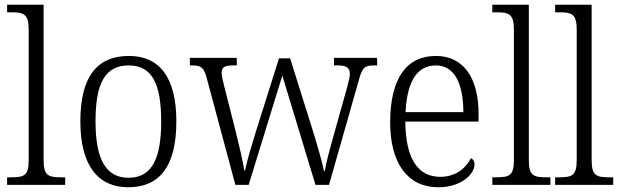

<svg xmlns="http://www.w3.org/2000/svg" viewBox="-20 -780 2617 810"><path d="M10 0H255V-32H240C183 -32 164 -39 164 -105V-760H10V-728H30C79 -728 101 -721 101 -656V-105C101 -39 82 -32 26 -32H10Z M521 10C654 10 724 -79 724 -268C724 -456 651 -544 524 -544C388 -544 319 -455 319 -268C319 -80 395 10 521 10ZM522 -30C424 -30 383 -113 383 -268C383 -425 421 -504 523 -504C622 -504 660 -426 660 -268C660 -116 624 -30 522 -30Z M852 -451 973 0H1029L1171 -461L1311 0H1368L1493 -439C1508 -496 1519 -504 1557 -504H1571V-536H1389V-504H1406C1443 -504 1456 -493 1456 -468C1456 -456 1450 -433 1444 -410L1391 -221C1371 -149 1355 -92 1350 -58H1347C1340 -94 1314 -184 1299 -231L1204 -534H1157L1058 -220C1043 -171 1019 -93 1014 -60H1011C1006 -93 987 -175 975 -223L926 -416C921 -434 915 -462 915 -472C915 -496 927 -504 962 -504H979V-536H781V-504H790C828 -504 840 -496 852 -451Z M1828 10C1931 10 1982 -49 1982 -86C1982 -100 1975 -109 1967 -113C1946 -71 1903 -34 1837 -34C1745 -34 1691 -108 1690 -267H1999V-299C1999 -456 1932 -544 1819 -544C1696 -544 1626 -451 1626 -263C1626 -89 1702 10 1828 10ZM1935 -307H1691C1697 -431 1736 -504 1819 -504C1899 -504 1934 -425 1935 -307Z M2057 0H2302V-32H2287C2230 -32 2211 -39 2211 -105V-760H2057V-728H2077C2126 -728 2148 -721 2148 -656V-105C2148 -39 2129 -32 2073 -32H2057Z M2322 0H2567V-32H2552C2495 -32 2476 -39 2476 -105V-760H2322V-728H2342C2391 -728 2413 -721 2413 -656V-105C2413 -39 2394 -32 2338 -32H2322Z"/></svg>

Font: Noto Serif Sinhala SemiCondensed Light
Style: Regular
Weight: 300
Width: 4
Designer: Jelle Bosma - Monotype Design Team
Foundry: Monotype Imaging Inc.
Version: Version 2.007